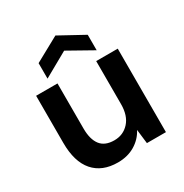

<svg xmlns="http://www.w3.org/2000/svg" viewBox="-168 -846 945 988"><g transform="rotate(-30 304.0 -351.5)"><path d="M251 12Q158 12 107.5 -46Q57 -104 57 -216V-496H184V-228Q184 -164 210 -130Q236 -96 292 -96Q345 -96 379.5 -134Q414 -172 414 -240V-496H542V0H429L419 -84Q396 -40 352.5 -14Q309 12 251 12ZM152 -543V-635L298 -715L444 -635V-543L298 -625Z"/></g></svg>

Font: Firefly Display
Style: Bold
Weight: 700
Designer: Colophon Foundry, Jonny Pinhorn
Foundry: Colophon Foundry
Version: Version 1.200; ttfautohint (v1.8.3)